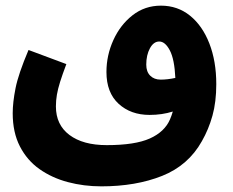

<svg xmlns="http://www.w3.org/2000/svg" viewBox="-20 -472 824 680"><path d="M339 188Q277 188 220.5 173Q164 158 120 127Q76 96 50.5 46.5Q25 -3 25 -71Q25 -109 35 -159.5Q45 -210 81 -295L215 -245Q201 -208 193 -182.5Q185 -157 181.5 -136.5Q178 -116 178 -95Q178 -30 226 6Q274 42 358 42Q458 42 510.5 18.5Q563 -5 582 -49Q588 -63 592 -77Q554 -65 510 -65Q443 -65 400 -104.5Q357 -144 357 -217Q357 -276 381.5 -330Q406 -384 449.5 -418Q493 -452 550 -452Q609 -452 653 -416.5Q697 -381 721.5 -318Q746 -255 746 -174Q746 -111 732.5 -62.5Q719 -14 695 28Q647 114 554 151Q461 188 339 188ZM498 -243Q498 -218 512 -204Q526 -190 549 -190Q561 -190 574 -191.5Q587 -193 601 -196Q598 -262 581.5 -293.5Q565 -325 544 -325Q524 -325 511 -301Q498 -277 498 -243Z"/></svg>

Font: Noto Sans Arabic Cond ExtBd
Style: Regular
Weight: 800
Width: 3
Designer: Monotype Design Team, Nadine Chahine, Nizar Qandah and Khaled Hosny
Foundry: Monotype Imaging Inc.
Version: Version 2.012; ttfautohint (v1.8.4.7-5d5b)